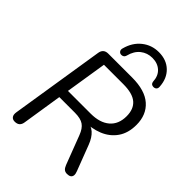

<svg xmlns="http://www.w3.org/2000/svg" viewBox="-263 -1062 1196 1196"><g transform="rotate(45 334.5 -464.0)"><path d="M89.8 6.9Q70.4 6.9 61.2 -5.9Q52 -18.7 55.9 -42L154.3 -663.8Q157.7 -684.7 169.8 -694.8Q181.9 -705 202.3 -705H412.3Q526.1 -705 583.4 -654.3Q640.7 -603.7 640.7 -515.3Q640.7 -443.6 607.3 -395.5Q573.9 -347.3 515.7 -323.6Q457.6 -299.9 383.8 -301.4V-314.3H400.3Q443.6 -314.3 471.7 -289.1Q499.8 -264 517.3 -218L582.3 -48Q589.1 -31 587.7 -18.6Q586.2 -6.2 576.8 0.4Q567.3 6.9 550.4 6.9Q534 6.9 524 -1.5Q514.1 -10 506.8 -28.9L434.3 -218.7Q418.1 -262.1 391.9 -280Q365.7 -297.9 315.6 -297.9H178.1L136.8 -34.3Q133.9 -13.9 122.3 -3.5Q110.7 6.9 89.8 6.9ZM188.9 -363.2H389.1Q469.3 -363.2 514.2 -401.3Q559.1 -439.5 559.1 -510.1Q559.1 -573.2 521.8 -605Q484.5 -636.9 403.3 -636.9H232.3ZM261.7 -756.9Q250.5 -758.4 244.4 -768Q238.2 -777.5 242.6 -791.7Q260.4 -858.5 308.1 -896.6Q355.8 -934.8 419 -934.8Q486.2 -934.8 528.1 -894.7Q570 -854.6 574.3 -787.2Q575.7 -774 569.8 -766.2Q563.9 -758.4 551.7 -756.9Q543.9 -756.5 537.5 -758.7Q531.2 -760.9 527.5 -766.3Q523.9 -771.7 522.9 -780Q520.6 -827.7 491.2 -854.3Q461.8 -880.9 416 -880.9Q371.2 -880.9 338 -854.5Q304.9 -828.1 292.4 -778.5Q290.5 -771.2 286.4 -766Q282.2 -760.9 276.1 -758.7Q270 -756.5 261.7 -756.9Z"/></g></svg>

Font: Nunito ExtraLight
Style: Italic
Weight: 200
Italic angle: -9°
Designer: Vernon Adams
Foundry: Vernon Adams
Version: Version 3.602